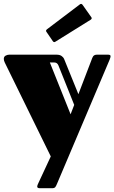

<svg xmlns="http://www.w3.org/2000/svg" viewBox="-20 -787 601 1008"><path d="M391.6 -292.5 460 -471.2Q462.4 -477.5 464.4 -482.7Q466.3 -487.8 469.2 -491.7Q472.2 -495.6 477.1 -497.8Q481.9 -500 489.7 -500H546.9Q560.5 -500 560.5 -492.2Q560.5 -485.8 555.7 -474.1L279.8 176.8Q276.9 183.1 274.9 187.7Q272.9 192.4 270.3 195.3Q267.6 198.2 263.7 199.7Q259.8 201.2 252.9 201.2H189.9Q175.3 201.2 175.3 192.4Q175.3 186.5 181.2 174.8L246.6 34.2L4.9 -459Q0 -469.7 0 -477.5Q0 -489.7 9.5 -494.9Q19 -500 28.8 -500H276.4Q293.9 -500 303.5 -492.9Q313 -485.8 315.9 -479ZM286.6 -443.8Q280.3 -459 265.1 -459H241.7L350.6 -187L369.6 -236.3ZM272 -568.8Q270 -567.9 268.6 -566.9Q267.1 -565.9 265.6 -565.9Q260.3 -565.9 257.3 -570.8L224.6 -618.7Q221.7 -622.1 221.7 -625.5Q221.7 -628.9 226.1 -632.8L398.9 -763.7Q402.3 -766.6 405.8 -766.6Q409.2 -766.6 413.1 -762.2L458 -698.7Q461.4 -694.8 461.4 -691.4Q461.4 -687 457 -684.1Z"/></svg>

Font: Fascinate Inline
Style: Regular
Weight: 900
Designer: Astigmatic (AOETI)
Foundry: Astigmatic (AOETI)
Version: Version 1.000